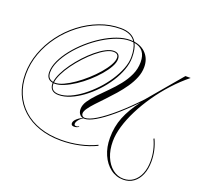

<svg xmlns="http://www.w3.org/2000/svg" viewBox="-306 -1146 2021 1930"><g transform="rotate(20 705.0 -180.5)"><path d="M1401 262Q1401 147 1351 40L1360 35Q1411 144 1411 263Q1411 344 1385.5 404.5Q1360 465 1313.5 498.5Q1267 532 1204 532Q1128 532 1067.5 486Q1007 440 972 360.5Q937 281 937 181Q937 62 978 -41Q1019 -144 1104 -255Q1000 -148 908.5 -70.5Q817 7 745.5 48.5Q674 90 630 90Q599 90 579.5 68Q560 46 560 10Q560 -33 589.5 -77.5Q619 -122 665 -169.5Q711 -217 763.5 -269.5Q816 -322 862 -379.5Q908 -437 937.5 -501.5Q967 -566 967 -638Q967 -777 843 -799Q871 -743 871 -652Q871 -589 846 -519.5Q821 -450 777 -382Q733 -314 676 -253.5Q619 -193 555 -146Q491 -99 426.5 -72Q362 -45 302 -45Q256 -45 231.5 -68Q207 -91 207 -133Q207 -137 207 -141Q137 -153 137 -232Q137 -290 167 -354.5Q197 -419 249 -484.5Q301 -550 367.5 -609Q434 -668 507.5 -714Q581 -760 654.5 -786.5Q728 -813 793 -813Q809 -813 825 -811Q778 -883 664 -883Q551 -883 443.5 -842Q336 -801 242 -728.5Q148 -656 77 -561Q6 -466 -34 -356.5Q-74 -247 -74 -132Q-74 -18 -35 74Q4 166 77 232Q150 298 252.5 333Q355 368 482 368Q581 368 677.5 347Q774 326 853 287L856 297Q776 336 678 357Q580 378 482 378Q353 378 249 342Q145 306 70.5 239Q-4 172 -44 78Q-84 -16 -84 -132Q-84 -248 -43.5 -359.5Q-3 -471 69 -567.5Q141 -664 236 -737Q331 -810 440 -851.5Q549 -893 664 -893Q788 -893 837 -810Q920 -798 969 -742.5Q1018 -687 1018 -603Q1018 -546 995 -489Q972 -432 934 -377Q896 -322 851 -270.5Q806 -219 761 -172Q716 -125 678 -84.5Q640 -44 617 -11Q594 22 594 45Q594 61 604 70.5Q614 80 630 80Q675 80 751.5 33Q828 -14 926.5 -99.5Q1025 -185 1134 -301L1438 -661H1494Q1407 -591 1329 -505.5Q1251 -420 1186.5 -326.5Q1122 -233 1075 -139.5Q1028 -46 1002 42Q976 130 976 205Q976 296 1005.5 367.5Q1035 439 1087 480.5Q1139 522 1204 522Q1264 522 1308 489.5Q1352 457 1376.5 398.5Q1401 340 1401 262ZM217 -133Q217 -55 303 -55Q358 -55 420 -82.5Q482 -110 544.5 -157.5Q607 -205 664 -265.5Q721 -326 765 -393Q809 -460 835 -527Q861 -594 861 -652Q861 -746 831 -801Q813 -803 793 -803Q730 -803 658 -776.5Q586 -750 513.5 -705Q441 -660 375 -601.5Q309 -543 258 -479Q207 -415 177 -351.5Q147 -288 147 -232Q147 -162 208 -151Q213 -194 239 -248Q265 -302 305.5 -358.5Q346 -415 394.5 -467.5Q443 -520 494 -562Q545 -604 592 -628.5Q639 -653 676 -653Q743 -653 743 -588Q743 -551 717 -504Q691 -457 647.5 -406.5Q604 -356 550 -308Q496 -260 438 -222Q380 -184 326 -161.5Q272 -139 230 -139Q223 -139 217 -140Q217 -136 217 -133ZM676 -643Q641 -643 595.5 -618.5Q550 -594 500 -552.5Q450 -511 402 -459Q354 -407 314 -351.5Q274 -296 248.5 -243.5Q223 -191 218 -150Q224 -149 230 -149Q268 -149 319 -172.5Q370 -196 426 -235Q482 -274 536 -322.5Q590 -371 633.5 -421.5Q677 -472 703 -518Q729 -564 729 -597Q729 -643 676 -643ZM607 177V185Q587 200 558 200Q527 200 527 174Q527 149 557 122.5Q587 96 630 80L629 85Q612 91 595 106Q578 121 567 138Q556 155 556 169Q556 188 576 188Q596 188 607 177Z"/></g></svg>

Font: Ballet 16pt
Style: Regular
Weight: 400
Designer: Maximiliano R. Sproviero
Foundry: Omnibus-Type
Version: Version 1.100; ttfautohint (v1.8.3)